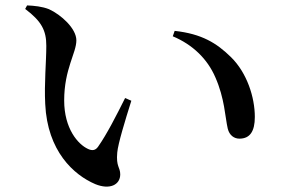

<svg xmlns="http://www.w3.org/2000/svg" viewBox="-20 -710 1040 709"><path d="M151 -541C151 -482 143 -402 147 -326C155 -152 252 -64 332 -30C386 -8 424 -28 424 -66C424 -93 408 -94 413 -147C416 -180 442 -265 465 -338L442 -348C410 -284 375 -215 342 -168C332 -154 320 -153 305 -160C268 -177 217 -235 217 -339C217 -455 262 -514 262 -561C262 -605 205 -656 161 -676C136 -686 106 -689 80 -690L73 -677C134 -631 151 -597 151 -541ZM618 -576C692 -545 746 -492 775 -425C810 -346 811 -278 821 -235C827 -210 845 -198 864 -198C903 -198 921 -225 921 -278C921 -351 892 -441 833 -499C780 -551 725 -585 625 -596Z"/></svg>

Font: Noto Serif CJK HK SemiBold
Style: Regular
Weight: 600
Designer: Ryoko NISHIZUKA 西塚涼子 (kana & ideographs); Frank Grießhammer (Latin, Greek & Cyrillic); Wenlong ZHANG 张文龙 (bopomofo); San
Foundry: Adobe
Version: Version 2.001;hotconv 1.1.0;makeotfexe 2.6.0